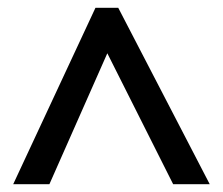

<svg xmlns="http://www.w3.org/2000/svg" viewBox="-20 -738 577 497"><path d="M14.2 -261.2 227.1 -717.8H286.1L522.9 -261.2H428.2L257.8 -600.1L107.9 -261.2Z"/></svg>

Font: Sahel SemiBold FD
Style: SemiBold-FD
Weight: 600
Foundry: Saber Rastikerdar (saber.rastikerdar@gmail.com)
Version: Version 3.3.0